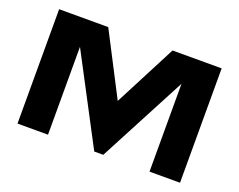

<svg xmlns="http://www.w3.org/2000/svg" viewBox="-110 -901 1375 1103"><g transform="rotate(20 577.0 -349.5)"><path d="M773.4 -699.2H1073.7V0H887.2V-537.1L604.5 0H549.3L266.6 -537.1V0H80.1V-699.2H380.4L576.7 -319.3Z"/></g></svg>

Font: Wadik
Style: Bold
Weight: 700
Designer: Sasha Pavljenko
Version: Version 1.001;Fontself Maker 3.5.4